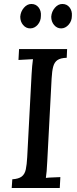

<svg xmlns="http://www.w3.org/2000/svg" viewBox="-20 -947 390 967"><path d="M318 -700 316 -656Q285 -655 269.5 -644.5Q254 -634 248 -611.5Q242 -589 240 -552L218 -134Q217 -107 215 -85.5Q213 -64 211 -51Q228 -53 248.5 -53.5Q269 -54 284 -55L281 0H39L42 -44Q74 -46 89.5 -58Q105 -70 110 -94Q115 -118 117 -155L139 -571Q140 -593 142 -613.5Q144 -634 146 -649Q129 -648 109 -647Q89 -646 73 -645L76 -700ZM288 -804Q267 -804 252.5 -821Q238 -838 238 -863Q240 -889 256.5 -908Q273 -927 294 -927Q317 -927 330.5 -909.5Q344 -892 342 -867Q342 -841 325.5 -822.5Q309 -804 288 -804ZM132 -804Q111 -804 96.5 -821Q82 -838 82 -863Q84 -889 100.5 -908Q117 -927 138 -927Q161 -927 174.5 -909.5Q188 -892 186 -867Q186 -841 170 -822.5Q154 -804 132 -804Z"/></svg>

Font: Lora Medium
Style: Italic
Weight: 500
Italic angle: -3°
Designer: Olga Karpushina, Alexei Vanyashin (Cyrillic)
Foundry: Cyreal
Version: Version 3.004